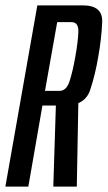

<svg xmlns="http://www.w3.org/2000/svg" viewBox="-51 -695 401 715"><path d="M-31 0H54.5L107 -302H190.5Q265.5 -302 284.8 -360Q304 -418 315 -484.5Q327 -551 329.5 -613Q332 -675 257.5 -675H88ZM147.5 0H235L241 -326.5L157.5 -315.5ZM116.5 -356.5 162 -612.5H215.5Q242 -612.5 240.8 -576.2Q239.5 -540 229.5 -484Q220 -429.5 208.2 -393Q196.5 -356.5 170.5 -356.5Z"/></svg>

Font: Anybody ExtraCondensed
Style: Italic
Weight: 400
Width: 2
Italic angle: -10°
Version: Version 1.113;gftools[0.9.25]